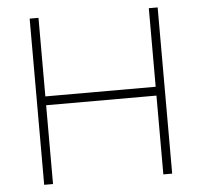

<svg xmlns="http://www.w3.org/2000/svg" viewBox="-51 -749 841 801"><g transform="rotate(-5 370.0 -348.0)"><path d="M102 0V-696H139V-367H601V-696H638V0H601V-330H139V0Z"/></g></svg>

Font: M Major Mono Display
Style: Regular
Weight: 400
Designer: Emre Parlak
Foundry: Emre Parlak
Version: Version 2.000; ttfautohint (v1.8) -l 8 -r 50 -G 200 -x 14 -D